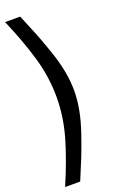

<svg xmlns="http://www.w3.org/2000/svg" viewBox="-170 -801 590 971"><g transform="rotate(-20 125.0 -315.0)"><path d="M81.1 128.9H0Q54.7 1.5 85 -104Q115.2 -209.5 115.2 -314.9Q115.2 -420.4 85 -525.9Q54.7 -631.3 0 -758.8H81.1Q112.3 -685.1 128.4 -644.5Q144.5 -604 167 -539.1Q189.5 -474.1 199.7 -419.4Q210 -364.7 210 -314.9Q210 -265.1 199.7 -210.4Q189.5 -155.8 167 -90.8Q144.5 -25.9 128.4 14.6Q112.3 55.2 81.1 128.9Z"/></g></svg>

Font: Aurulent Sans
Style: Regular
Weight: 400
Version: Version 2007.05.04